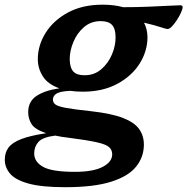

<svg xmlns="http://www.w3.org/2000/svg" viewBox="-92 -548 781 800"><path d="M179.5 232Q81.5 232 26.8 216.8Q-28 201.5 -50 175.5Q-72 149.5 -72 117.5Q-72 87.5 -56.5 66.8Q-41 46 -3.5 31.5Q34 17 100.5 7Q53.5 -8.5 39.5 -31Q25.5 -53.5 25.5 -80.5Q25.5 -125.5 60.5 -148.5Q95.5 -171.5 155.5 -180Q107.5 -197 86.8 -229.5Q66 -262 65.5 -300.5Q65.5 -359 98.2 -411.2Q131 -463.5 191.5 -496Q252 -528.5 335 -528.5Q384 -528.5 421 -518Q475.5 -518 524.8 -520Q574 -522 609.8 -524Q645.5 -526 659 -526Q669 -526 669 -518.5Q669 -510.5 662.2 -495.5Q655.5 -480.5 645.2 -464.8Q635 -449 624.5 -438Q614 -427 606 -427Q601 -427 576.8 -435Q552.5 -443 508 -453.5Q522 -427 522.5 -393.5Q522.5 -335 489.8 -283Q457 -231 396.5 -198.5Q336 -166 253.5 -166Q225 -166 200.5 -169.5Q158.5 -167.5 143.5 -158Q128.5 -148.5 128.5 -133Q128.5 -120.5 139.2 -112.5Q150 -104.5 184.2 -98.2Q218.5 -92 288.5 -84.5Q373 -75 420.5 -56.5Q468 -38 487.8 -10.2Q507.5 17.5 507.5 54.5Q507.5 106 475.2 146.2Q443 186.5 371 209.2Q299 232 179.5 232ZM261 -234.5Q301 -234.5 330 -259.5Q359 -284.5 374.5 -321.2Q390 -358 389.5 -393Q389.5 -428.5 374.8 -444.2Q360 -460 327.5 -460Q287 -460 258 -435Q229 -410 213.8 -373.2Q198.5 -336.5 198.5 -301.5Q199 -265.5 213.8 -249.8Q228.5 -234 261 -234.5ZM50.5 91.5Q50.5 126 87.2 147Q124 168 220 168Q296.5 168 336 147.2Q375.5 126.5 375.5 95Q375.5 77 362.8 65.2Q350 53.5 311.2 44.8Q272.5 36 194.5 26Q163 22.5 138 17Q86 23.5 68.2 43.2Q50.5 63 50.5 91.5Z"/></svg>

Font: Newsreader 6pt SemiBold
Style: Italic
Weight: 600
Italic angle: -17°
Designer: Hugues Gentile
Foundry: Production Type
Version: Version 1.003; ttfautohint (v1.8.3)